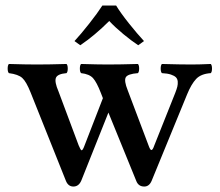

<svg xmlns="http://www.w3.org/2000/svg" viewBox="-20 -664 797 696"><path d="M246.1 12.2Q227.5 12.2 219.2 -7.8L90.8 -329.1Q75.2 -368.2 60.8 -381.3Q46.4 -394.5 12.2 -398.9Q7.8 -403.3 7.8 -415.5Q7.8 -427.7 12.2 -432.1Q71.8 -430.2 113.8 -430.2Q159.7 -430.2 221.2 -432.1Q225.6 -427.7 225.6 -415.5Q225.6 -403.3 221.2 -398.9Q188 -396 182.6 -381.6Q177.2 -367.2 191.9 -333L265.1 -137.2Q272.5 -119.1 275.9 -119.1Q280.3 -119.1 287.1 -138.2L353 -308.1L345.2 -328.1Q330.6 -365.7 317.4 -380.6Q304.2 -395.5 273.9 -398.9Q269.5 -403.3 269.5 -415.5Q269.5 -427.7 273.9 -432.1Q335.4 -430.2 370.1 -430.2Q415.5 -430.2 480 -432.1Q484.4 -427.7 484.4 -415.5Q484.4 -403.3 480 -398.9Q442.4 -396 435.8 -383.5Q429.2 -371.1 442.9 -336.9L520 -132.8Q524.9 -120.1 528.8 -120.1Q533.7 -120.1 539.1 -136.2L615.2 -327.1Q620.6 -340.8 622.8 -349.9Q625 -358.9 624.3 -368.4Q623.5 -377.9 617.7 -383.8Q611.8 -389.6 599.4 -393.8Q586.9 -397.9 566.9 -398.9Q562.5 -403.3 562.5 -415.5Q562.5 -427.7 566.9 -432.1Q633.3 -430.2 673.8 -430.2Q704.1 -430.2 744.1 -432.1Q748.5 -427.7 748.5 -415.5Q748.5 -403.3 744.1 -398.9Q708.5 -396.5 690.9 -377.7Q673.3 -358.9 658.2 -321.8L529.8 -8.8Q521 12.2 502.9 12.2Q481.9 12.2 474.1 -7.8L373 -255.9L274.9 -9.8Q265.6 12.2 246.1 12.2ZM250 -515.1Q272 -538.6 303 -577.9Q334 -617.2 351.1 -644H400.9Q417.5 -616.7 447.5 -579.1Q477.5 -541.5 502 -515.1L481 -500Q456.5 -516.1 427 -540.5Q397.5 -564.9 376 -587.9Q323.2 -535.2 271 -500Z"/></svg>

Font: Common Serif Medium
Style: Regular
Weight: 500
Designer: Philipp H. Poll, Khaled Hosny
Foundry: Stefan Peev, Context Ltd.
Version: Version 1.026